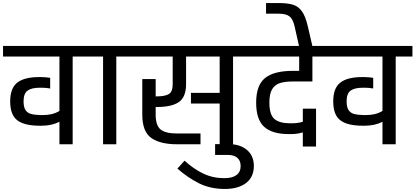

<svg xmlns="http://www.w3.org/2000/svg" viewBox="-30 -949 2733 1263"><path d="M558 -647V-577H448V0H361V-148Q311 -122 244 -122H231Q131 -122 84 -157.5Q37 -193 37 -282Q37 -369 83.5 -405.5Q130 -442 228 -442H240Q255 -442 272 -440.5Q289 -439 300 -437V-367Q272 -372 244 -372H232Q178 -372 151.5 -353Q125 -334 125 -282Q125 -245 137.5 -225.5Q150 -206 174 -199.5Q198 -193 238 -192H251Q282 -192 308.5 -198Q335 -204 361 -219V-577H-10V-647Z M845 -577H735V0H648V-577H538V-647H845Z M1613 -647V-577H1503V0H1415V-268H1226V-338H1415V-577H1194V-395Q1194 -311 1147 -278Q1100 -245 1000 -245H994V-195Q994 -125 1025.5 -98Q1057 -71 1134 -71H1289V0H1134Q1024 0 965 -41.5Q906 -83 906 -195V-429H994V-315H1000Q1056 -315 1081 -330.5Q1106 -346 1106 -395V-577H825V-647Z M1137 160 1184 108Q1243 162 1306.5 192.5Q1370 223 1446 223Q1498 223 1525.5 202.5Q1553 182 1553 143Q1553 108 1531 89Q1509 70 1467 70H1385V-1H1475Q1548 -1 1593.5 36.5Q1639 74 1640 141Q1640 216 1588.5 255Q1537 294 1449 294Q1353 294 1278.5 256.5Q1204 219 1137 160Z M1742 -275Q1742 -195 1775 -166.5Q1808 -138 1878 -138H1892Q1928 -138 1962 -148V-234H2049V15H1962V-78Q1926 -67 1883 -67H1869Q1761 -67 1708 -114.5Q1655 -162 1655 -274Q1655 -389 1714 -436Q1773 -483 1897 -483H1938V-577H1593V-647H2135V-577H2025V-413H1897Q1843 -413 1810 -402Q1777 -391 1759.5 -361Q1742 -331 1742 -275Z M1908 -775Q1897 -824 1874 -841.5Q1851 -859 1802 -859H1720V-929H1802Q1862 -929 1897.5 -918Q1933 -907 1956.5 -874Q1980 -841 1995 -775L2027 -637H1939Z M2683 -647V-577H2573V0H2486V-148Q2436 -122 2369 -122H2356Q2256 -122 2209 -157.5Q2162 -193 2162 -282Q2162 -369 2208.5 -405.5Q2255 -442 2353 -442H2365Q2380 -442 2397 -440.5Q2414 -439 2425 -437V-367Q2397 -372 2369 -372H2357Q2303 -372 2276.5 -353Q2250 -334 2250 -282Q2250 -245 2262.5 -225.5Q2275 -206 2299 -199.5Q2323 -193 2363 -192H2376Q2407 -192 2433.5 -198Q2460 -204 2486 -219V-577H2115V-647Z"/></svg>

Font: Biryani
Style: Regular
Weight: 400
Designer: Dan Reynolds and Mathieu Reguer
Foundry: Dan Reynolds and Mathieu Reguer
Version: Version 1.004; ttfautohint (v1.1) -l 5 -r 5 -G 72 -x 0 -D la